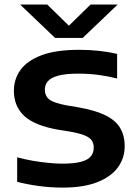

<svg xmlns="http://www.w3.org/2000/svg" viewBox="-20 -823 614 850"><path d="M257.5 7.5Q203.5 7.5 152 0.5Q100.5 -6.5 56 -18V-126.5Q89.5 -117.5 125.5 -111.2Q161.5 -105 195.5 -101.8Q229.5 -98.5 255.5 -98.5Q308 -98.5 338.8 -106.8Q369.5 -115 382.2 -131Q395 -147 395 -169Q395 -188.5 386 -201.5Q377 -214.5 354.2 -223.8Q331.5 -233 289.5 -240.5L241.5 -248Q134 -266.5 87.8 -309.2Q41.5 -352 41.5 -421Q41.5 -473 71.2 -514Q101 -555 164.8 -578.8Q228.5 -602.5 331 -602.5Q376 -602.5 419 -597.8Q462 -593 498.5 -584.5V-475.5Q457.5 -486 414.8 -491.5Q372 -497 327.5 -497Q270 -497 237.5 -488Q205 -479 191.8 -463.2Q178.5 -447.5 178.5 -426.5Q178.5 -398.5 198.2 -382.8Q218 -367 275.5 -356.5L323 -348.5Q399 -335.5 444.8 -313.5Q490.5 -291.5 511.2 -257.5Q532 -223.5 532 -175.5Q532 -123 501.8 -81.8Q471.5 -40.5 410.8 -16.5Q350 7.5 257.5 7.5ZM224 -655 69 -803H189L299.5 -695H270.5L381 -803H501L346 -655Z"/></svg>

Font: Encode Sans SC Expanded SemiBold
Style: Regular
Weight: 600
Width: 7
Designer: Multiple Designers
Foundry: Impallari Type
Version: Version 3.002